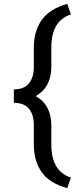

<svg xmlns="http://www.w3.org/2000/svg" viewBox="-20 -850 418 999"><path d="M156 -98V-199Q156 -254 130.5 -284.5Q105 -315 52 -315V-385Q105 -385 130.5 -416Q156 -447 156 -502V-603Q156 -686 196 -744.5Q236 -803 330 -830L349 -775Q247 -742 247 -603V-502Q247 -451 227 -412Q207 -373 165 -350Q206 -328 226.5 -289Q247 -250 247 -199V-98Q247 41 349 74L330 129Q236 103 196 44.5Q156 -14 156 -98Z"/></svg>

Font: Freesentation 5 Medium
Style: Regular
Weight: 500
Designer: glyphs from Roboto by Christian Robertson / Hangul glyphs from Noto Sans CJK(Source Han Sans) by Jang Soo-young and Kang
Foundry: PT&
Version: Version 2.001